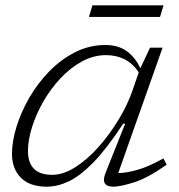

<svg xmlns="http://www.w3.org/2000/svg" viewBox="-20 -691 674 721"><path d="M376.5 -42 450 -226.5H442.5Q381.5 -133.5 331.5 -82Q281.5 -30.5 238.8 -10.2Q196 10 155.5 10Q91.5 10 58.2 -23.8Q25 -57.5 25 -113Q25 -160 42 -215.2Q59 -270.5 90.5 -324.8Q122 -379 165.5 -423.5Q209 -468 262.2 -495Q315.5 -522 375.5 -522Q424.5 -522 456.5 -498.5Q488.5 -475 507 -434.5L543.5 -512H590.5L424 -41Q454.5 -41.5 496.2 -53.2Q538 -65 593.5 -96L606 -72.5Q533 -21.5 482.2 -5.8Q431.5 10 406 10Q355.5 10 376.5 -42ZM85 -124.5Q85 -34.5 176 -34.5Q217.5 -34.5 262.2 -62.8Q307 -91 349 -138Q391 -185 425.2 -241.5Q459.5 -298 479 -355L501 -419.5Q478.5 -453 447.5 -468.5Q416.5 -484 378.5 -484Q331 -484 287.2 -460Q243.5 -436 206.5 -396.2Q169.5 -356.5 142.2 -308.8Q115 -261 100 -212.8Q85 -164.5 85 -124.5ZM314 -627.5 327 -671H594L581 -627.5Z"/></svg>

Font: Newsreader Caption Light
Style: Italic
Weight: 300
Italic angle: -17°
Designer: Hugues Gentile
Foundry: Production Type
Version: Version 1.001